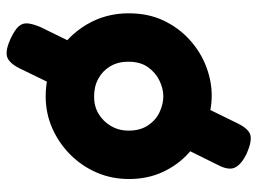

<svg xmlns="http://www.w3.org/2000/svg" viewBox="-122 -542 802 599"><g transform="rotate(-90 279.5 -242.0)"><path d="M446 -417 316 -479 366 -582Q383 -616 403 -621.5Q423 -627 460 -610Q487 -597 497.5 -585Q508 -573 506.5 -557Q505 -541 495 -517ZM100 126Q67 110 57 90Q47 70 65 36L116 -67L244 -3L195 97Q178 132 158.5 137.5Q139 143 100 126ZM281 17Q234 17 187.5 -1.5Q141 -20 103 -54Q65 -88 43 -135.5Q21 -183 21 -241Q21 -295 41 -341.5Q61 -388 97 -424Q133 -460 179.5 -480.5Q226 -501 279 -501Q351 -501 409.5 -466.5Q468 -432 503 -373Q538 -314 538 -242Q538 -181 515.5 -133.5Q493 -86 455.5 -52Q418 -18 372.5 -0.5Q327 17 281 17ZM279 -134Q303 -134 328 -146Q353 -158 370 -182Q387 -206 387 -243Q387 -275 373 -299Q359 -323 334.5 -336.5Q310 -350 278 -350Q248 -350 224.5 -336Q201 -322 186.5 -297.5Q172 -273 172 -242Q172 -206 188.5 -181.5Q205 -157 230 -145.5Q255 -134 279 -134Z"/></g></svg>

Font: Fredoka Light SemiBold
Style: Regular
Weight: 600
Version: Version 2.001